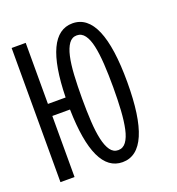

<svg xmlns="http://www.w3.org/2000/svg" viewBox="-122 -747 790 857"><g transform="rotate(-20 273.0 -318.5)"><path d="M23.9 -637.2H90.8V-347.2H174.8Q181.2 -647.9 315.9 -647.9Q457 -647.9 457 -317.9Q457 11.2 315.9 11.2Q181.2 11.2 174.8 -290H90.8V0H23.9ZM315.9 -45.9Q338.9 -45.9 353.5 -65.9Q368.2 -85.9 376 -122.1Q383.8 -158.2 387 -208Q390.1 -257.8 390.1 -317.9Q390.1 -377.9 387 -428.5Q383.8 -479 376 -514.9Q368.2 -550.8 353.5 -570.8Q338.9 -590.8 315.9 -590.8Q293 -590.8 278.6 -570.8Q264.2 -550.8 256.1 -514.9Q248 -479 245.1 -428.5Q242.2 -377.9 242.2 -317.9Q242.2 -257.8 245.1 -208Q248 -158.2 256.1 -122.1Q264.2 -85.9 278.6 -65.9Q293 -45.9 315.9 -45.9Z"/></g></svg>

Font: Anonymous Pro
Style: Regular
Weight: 400
Monospace: yes
Designer: Mark Simonson
Version: Version 1.002